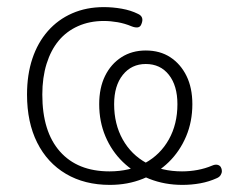

<svg xmlns="http://www.w3.org/2000/svg" viewBox="-20 -512 644 540"><path d="M289 8Q218 8 165.5 -23Q113 -54 84.5 -111Q56 -168 56 -246Q56 -302 71 -347Q86 -392 114.5 -424.5Q143 -457 183 -474.5Q223 -492 272 -492Q297 -492 322.5 -487.5Q348 -483 368 -473Q377 -469 379.5 -462Q382 -455 378 -445Q375 -436 367.5 -435Q360 -434 350 -438Q331 -446 311 -449.5Q291 -453 272 -453Q232 -453 199.5 -438.5Q167 -424 145 -397.5Q123 -371 111 -332.5Q99 -294 99 -246Q99 -142 148.5 -86Q198 -30 288 -30Q345 -30 388 -53.5Q431 -77 455 -120Q479 -163 479 -219Q479 -271 455 -301.5Q431 -332 390 -332Q350 -332 325.5 -301.5Q301 -271 301 -219Q301 -163 325 -120Q349 -77 392 -53.5Q435 -30 492 -30Q514 -30 535.5 -34Q557 -38 576 -46Q585 -50 591.5 -48.5Q598 -47 601 -42Q604 -37 604 -31Q604 -25 600.5 -19.5Q597 -14 590 -11Q568 -1 543.5 3.5Q519 8 493 8Q443 8 400 -9Q357 -26 325.5 -56.5Q294 -87 276.5 -128.5Q259 -170 259 -219Q259 -265 275.5 -298.5Q292 -332 321.5 -351Q351 -370 390 -370Q430 -370 459 -351Q488 -332 504.5 -298.5Q521 -265 521 -219Q521 -170 503.5 -128.5Q486 -87 455 -56.5Q424 -26 381.5 -9Q339 8 289 8Z"/></svg>

Font: Nunito ExtraLight
Style: Regular
Weight: 200
Designer: Vernon Adams
Foundry: Vernon Adams
Version: Version 3.602